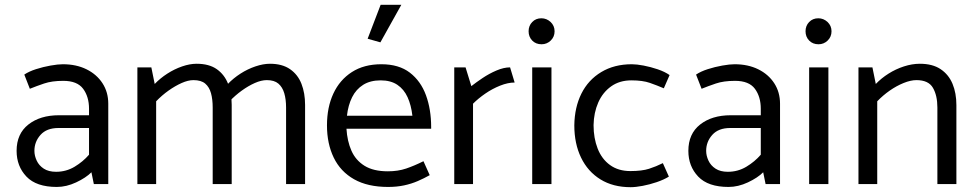

<svg xmlns="http://www.w3.org/2000/svg" viewBox="-20 -765 4054 798"><path d="M123 -138Q123 -176 148.5 -204.5Q174 -233 223 -233H350V-122Q325 -93 290 -72Q255 -51 213 -51Q182 -51 162 -64Q142 -77 132.5 -97.5Q123 -118 123 -138ZM104 -396Q131 -407 163.5 -418Q196 -429 243 -429Q301 -429 325.5 -396Q350 -363 350 -313V-286H225Q147 -286 98 -247.5Q49 -209 49 -138Q49 -74 90 -31Q131 12 216 12Q256 12 296.5 -7Q337 -26 360 -49L370 0H430V-334Q430 -382 406 -419Q382 -456 339.5 -477Q297 -498 241 -498Q221 -498 190 -492.5Q159 -487 129.5 -477.5Q100 -468 81 -455Z M629 0V-344Q653 -369 680.5 -388.5Q708 -408 735 -420Q762 -432 784 -432Q816 -432 833 -417.5Q850 -403 857 -377.5Q864 -352 864 -318V0H943V-329Q943 -378 928 -416.5Q913 -455 881 -477.5Q849 -500 797 -500Q769 -500 737 -489Q705 -478 675.5 -459Q646 -440 623 -416L609 -485H551V0ZM934 -344Q958 -369 985 -388.5Q1012 -408 1039 -420Q1066 -432 1089 -432Q1120 -432 1137 -417.5Q1154 -403 1161.5 -377.5Q1169 -352 1169 -318V0H1248V-329Q1248 -378 1233 -416.5Q1218 -455 1185.5 -477.5Q1153 -500 1102 -500Q1074 -500 1041.5 -489Q1009 -478 979.5 -459Q950 -440 927 -416Z M1772 -230V-237Q1772 -310 1750.5 -369Q1729 -428 1683.5 -463Q1638 -498 1565 -498Q1493 -498 1442.5 -465.5Q1392 -433 1365.5 -376Q1339 -319 1339 -244Q1339 -168 1367 -110Q1395 -52 1451.5 -20Q1508 12 1593 12Q1629 12 1659.5 5.5Q1690 -1 1716.5 -12.5Q1743 -24 1766 -37L1740 -95Q1702 -76 1668 -64.5Q1634 -53 1592 -53Q1532 -53 1495 -76Q1458 -99 1440.5 -139Q1423 -179 1420 -230ZM1422 -284Q1427 -328 1443.5 -361Q1460 -394 1489.5 -412.5Q1519 -431 1562 -431Q1604 -431 1631.5 -412.5Q1659 -394 1674 -361Q1689 -328 1694 -284ZM1561 -589 1648 -745H1562L1508 -604Z M1946 0V-334Q1968 -356 1997 -376Q2026 -396 2058.5 -409Q2091 -422 2119 -422L2100 -485Q2074 -485 2043.5 -472Q2013 -459 1985.5 -440.5Q1958 -422 1939 -407L1915 -485H1868V0Z M2272 0V-485H2192V0ZM2231 -581Q2253 -581 2269 -596.5Q2285 -612 2285 -635Q2285 -658 2268.5 -673.5Q2252 -689 2230 -689Q2207 -689 2192 -673.5Q2177 -658 2177 -635Q2177 -612 2192 -596.5Q2207 -581 2231 -581Z M2735 -87Q2707 -73 2677.5 -63.5Q2648 -54 2600 -54Q2550 -54 2515.5 -79Q2481 -104 2464 -147.5Q2447 -191 2447 -245Q2448 -297 2466.5 -339Q2485 -381 2520 -406Q2555 -431 2604 -431Q2651 -431 2681 -420.5Q2711 -410 2739 -398L2763 -453Q2743 -467 2713.5 -477Q2684 -487 2655 -492.5Q2626 -498 2606 -498Q2533 -498 2479 -465.5Q2425 -433 2396.5 -376Q2368 -319 2367 -244Q2367 -168 2395 -110Q2423 -52 2475.5 -19.5Q2528 13 2601 13Q2622 13 2651 7.5Q2680 2 2709.5 -8Q2739 -18 2760 -31Z M2915 -138Q2915 -176 2940.5 -204.5Q2966 -233 3015 -233H3142V-122Q3117 -93 3082 -72Q3047 -51 3005 -51Q2974 -51 2954 -64Q2934 -77 2924.5 -97.5Q2915 -118 2915 -138ZM2896 -396Q2923 -407 2955.5 -418Q2988 -429 3035 -429Q3093 -429 3117.5 -396Q3142 -363 3142 -313V-286H3017Q2939 -286 2890 -247.5Q2841 -209 2841 -138Q2841 -74 2882 -31Q2923 12 3008 12Q3048 12 3088.5 -7Q3129 -26 3152 -49L3162 0H3222V-334Q3222 -382 3198 -419Q3174 -456 3131.5 -477Q3089 -498 3033 -498Q3013 -498 2982 -492.5Q2951 -487 2921.5 -477.5Q2892 -468 2873 -455Z M3423 0V-485H3343V0ZM3382 -581Q3404 -581 3420 -596.5Q3436 -612 3436 -635Q3436 -658 3419.5 -673.5Q3403 -689 3381 -689Q3358 -689 3343 -673.5Q3328 -658 3328 -635Q3328 -612 3343 -596.5Q3358 -581 3382 -581Z M3626 0V-344Q3650 -369 3678 -388.5Q3706 -408 3735.5 -420Q3765 -432 3789 -432Q3839 -432 3857.5 -400Q3876 -368 3876 -318V0H3955V-328Q3955 -378 3939 -416.5Q3923 -455 3889.5 -477.5Q3856 -500 3803 -500Q3771 -500 3737 -489Q3703 -478 3673 -459Q3643 -440 3620 -416L3606 -485H3548V0Z"/></svg>

Font: Catamaran
Style: Regular
Weight: 400
Designer: Pria Ravichandran
Version: Version 2.000